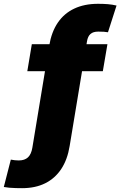

<svg xmlns="http://www.w3.org/2000/svg" viewBox="-114 -777 638 1018"><path d="M455.6 -542.5 431.2 -399.4H30.8L54.7 -542.5ZM3.4 220.7Q-13.7 220.7 -31.2 220.2Q-48.8 219.7 -64.9 218.3Q-81.1 216.8 -93.8 214.4L-56.6 69.3Q-46.9 71.3 -35.9 72.5Q-24.9 73.7 -14.6 73.7Q16.6 73.7 34.2 57.4Q51.8 41 57.6 5.9L147 -535.6Q159.2 -607.9 192.6 -657Q226.1 -706.1 279.8 -731.4Q333.5 -756.8 405.8 -756.8Q434.1 -756.8 457.8 -754.9Q481.4 -752.9 503.9 -747.6L458.5 -606Q447.3 -607.9 436.5 -608.6Q425.8 -609.4 407.2 -609.4Q379.9 -609.4 365.7 -596.9Q351.6 -584.5 347.2 -557.6L255.4 -3.4Q243.7 69.3 210.7 119.1Q177.7 168.9 125.5 194.8Q73.2 220.7 3.4 220.7Z"/></svg>

Font: Inter 16pt Black
Style: Italic
Weight: 900
Italic angle: -9.3988°
Version: Version 4.001;git-66647c0bb